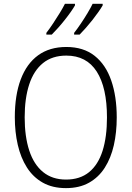

<svg xmlns="http://www.w3.org/2000/svg" viewBox="-20 -969 685 999"><path d="M587.4 -357.9Q587.4 -280.3 572.3 -213.4Q557.1 -146.5 525.1 -96.4Q493.2 -46.4 443.1 -18.3Q393.1 9.8 323.2 9.8Q252.9 9.8 202.4 -18.8Q151.9 -47.4 119.9 -97.9Q87.9 -148.4 72.5 -215.3Q57.1 -282.2 57.1 -358.9Q57.1 -474.1 87.9 -555.9Q118.7 -637.7 178.2 -681.2Q237.8 -724.6 325.2 -724.6Q414.1 -724.6 472.2 -678.7Q530.3 -632.8 558.8 -550Q587.4 -467.3 587.4 -357.9ZM108.4 -358.4Q108.4 -258.8 132.1 -186Q155.8 -113.3 203.9 -74Q252 -34.7 323.2 -34.7Q396 -34.7 443.4 -73.2Q490.7 -111.8 513.7 -184.3Q536.6 -256.8 536.6 -357.9Q536.6 -513.2 483.4 -596.4Q430.2 -679.7 325.2 -679.7Q252 -679.7 203.9 -640.9Q155.8 -602.1 132.1 -530Q108.4 -458 108.4 -358.4ZM514.2 -949.2V-940.9Q505.9 -926.3 491.9 -906.5Q478 -886.7 461.2 -865.2Q444.3 -843.8 426.8 -824Q409.2 -804.2 394.5 -789.1H365.7V-797.9Q381.8 -818.4 400.6 -846.2Q419.4 -874 436 -901.9Q452.6 -929.7 461.9 -949.2ZM370.1 -949.2V-940.9Q361.8 -926.3 347.9 -906.5Q334 -886.7 317.1 -865.5Q300.3 -844.2 282.7 -824.5Q265.1 -804.7 249.5 -789.1H221.2V-797.9Q237.8 -819.3 256.3 -847.2Q274.9 -875 291.5 -902.3Q308.1 -929.7 317.9 -949.2Z"/></svg>

Font: Open Sans SemiCondensed Light
Style: Regular
Weight: 300
Width: 4
Designer: Monotype Design Team
Foundry: Monotype Imaging Inc.
Version: Version 3.000